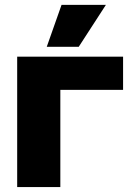

<svg xmlns="http://www.w3.org/2000/svg" viewBox="-20 -760 530 780"><path d="M49.8 0V-529.8H480V-395H225.1V0ZM169.9 -569.8 230 -740.2H410.2L299.8 -569.8Z"/></svg>

Font: Russo One
Style: Regular
Weight: 400
Designer: Jovanny lemonad
Foundry: Jovanny Lemonad
Version: Version 1.000